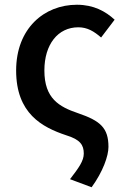

<svg xmlns="http://www.w3.org/2000/svg" viewBox="-20 -584 531 809"><path d="M366 205C414 139 437 73 437 35C437 -45 403 -75 309 -107C229 -134 167 -169 167 -287C167 -397 224 -469 310 -469C348 -469 376 -452 406 -426L463 -501C425 -536 375 -564 304 -564C166 -564 48 -464 48 -287C48 -106 157 -48 259 -14C318 4 333 27 333 63C333 94 312 123 275 171Z"/></svg>

Font: Noto Sans CJK TC Medium
Style: Regular
Weight: 500
Designer: Ryoko NISHIZUKA 西塚涼子 (kana, bopomofo & ideographs); Paul D. Hunt (Latin, Greek & Cyrillic); Sandoll Communications 산돌커뮤니
Foundry: Adobe
Version: Version 2.004;hotconv 1.0.118;makeotfexe 2.5.65603